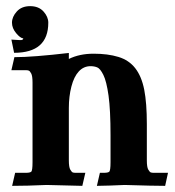

<svg xmlns="http://www.w3.org/2000/svg" viewBox="-20 -605 569 625"><path d="M25.9 -433.1 17.1 -476.1 42.5 -474.6H49.3Q55.7 -475.6 55.7 -480Q45.9 -481 32.5 -497.1Q19 -513.2 19 -531.2Q19 -550.3 34.7 -567.6Q50.3 -585 78.1 -585Q106 -585 121.6 -567.6Q137.2 -550.3 137.2 -531.2Q137.2 -433.1 25.9 -433.1ZM248 0Q209 -0.5 131.8 -2.9Q66.4 0 19.5 0L29.3 -42.5H64.9Q77.1 -42.5 81.5 -45.9Q85.9 -49.3 85.9 -77.1V-335.9Q85.9 -357.9 81.5 -366Q77.1 -374 73.5 -375.2Q69.8 -376.5 64.9 -376.5H17.1L26.9 -418.9Q86.9 -418.9 204.1 -432.6V-413.1Q238.8 -430.2 284.7 -430.2Q331.1 -430.2 365.5 -419.7Q399.9 -409.2 420.4 -382.8Q440.9 -356.4 449.5 -313Q458 -269.5 458 -201.2V-83Q458 -61 462.6 -53Q467.3 -44.9 470.9 -43.7Q474.6 -42.5 479.5 -42.5H526.9L517.6 0Q479.5 0 385.7 -2.9Q335.4 -0.5 295.4 0L305.2 -42.5H318.8Q331.1 -42.5 335.4 -45.9Q339.8 -49.3 339.8 -77.1V-165Q339.8 -247.1 333.3 -293.9Q326.7 -340.8 316.4 -361.3Q306.2 -381.8 296.4 -385.7Q286.6 -389.6 274.9 -389.6Q252.4 -389.6 236.6 -372.6Q220.7 -355.5 212.4 -323.2Q204.1 -291 204.1 -253.9V-83Q204.1 -61 208.7 -53Q213.4 -44.9 216.8 -43.7Q220.2 -42.5 225.1 -42.5H257.8Z"/></svg>

Font: Quaaykop
Style: Bold
Weight: 700
Designer: Tup Wanders
Foundry: Free font, DO NOT SELL
Version: Version 1.00;July 31, 2023;FontCreator 11.5.0.2430 64-bit